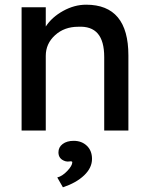

<svg xmlns="http://www.w3.org/2000/svg" viewBox="-20 -556 635 818"><path d="M72 0V-525H175V-443Q201 -483 249 -509.5Q297 -536 347 -536Q527 -536 527 -320V0H424V-313Q424 -381 396.5 -413Q369 -445 313 -442Q254 -442 214.5 -406Q175 -370 175 -318V0H124ZM224 200Q245 195 266.5 172.5Q288 150 288 135Q288 132 284 131.5Q280 131 273.5 132Q267 133 259 131Q229 122 229 93Q229 71 247 57.5Q265 44 294 44Q328 44 350 65Q372 86 372 121Q372 159 338.5 191Q305 223 248 242Z"/></svg>

Font: Easer Grotesk
Style: Regular
Weight: 400
Designer: Boardeaser, Bonnie Shaver-Troup, Thomas Jockin
Foundry: Lexend
Version: Version 1.008;Glyphs 3.1.2 (3151)